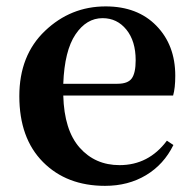

<svg xmlns="http://www.w3.org/2000/svg" viewBox="-20 -571 612 606"><path d="M179.7 -306.6H350.6Q383.8 -306.6 396 -323.7Q408.2 -340.8 408.2 -380.9Q408.2 -441.4 378.9 -477.5Q349.6 -513.7 303.7 -513.7Q252.9 -513.7 218.3 -462.4Q183.6 -411.1 179.7 -306.6ZM526.4 -269.5H179.7Q182.6 -160.2 231.4 -105Q280.3 -49.8 357.4 -49.8Q449.2 -49.8 506.8 -127L527.3 -113.3Q497.1 -51.8 440.9 -18.1Q384.8 15.6 311.5 15.6Q190.4 15.6 115.7 -59.6Q41 -134.8 41 -267.6Q41 -396.5 122.1 -473.6Q203.1 -550.8 313.5 -550.8Q414.1 -550.8 473.6 -489.7Q533.2 -428.7 533.2 -332Q533.2 -293 526.4 -269.5Z"/></svg>

Font: Bpmf Zihi Serif Bold
Style: Bold
Weight: 700
Foundry: But Ko
Version: Version 1.320